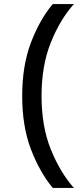

<svg xmlns="http://www.w3.org/2000/svg" viewBox="-20 -750 386 950"><path d="M241 180Q177 103 133.4 -10.5Q89.8 -124 89.8 -275Q89.8 -426 133.4 -540Q177 -654 241 -730H345.6Q277.6 -654 231.6 -540Q185.6 -426 185.6 -275Q185.6 -124 231.6 -10.5Q277.6 103 345.6 180Z"/></svg>

Font: MuseoModerno Thin
Style: Regular
Weight: 100
Designer: Pablo Cosgaya, Héctor Gatti, Marcela Romero, and the Authors of The MuseoModerno Project.
Foundry: Omnibus-Type Team
Version: Version 1.003